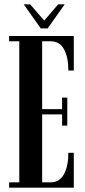

<svg xmlns="http://www.w3.org/2000/svg" viewBox="-20 -866 394 886"><path d="M22 0V-24.5H69V-675.5H22V-700H320.5V-540.5H295.5Q295.5 -601.5 275.5 -638.5Q255.5 -675.5 213.5 -675.5H174.5V-362.5H266.5V-415.5H290.5V-286.5H266.5V-338H174.5V-24.5H213Q255 -24.5 275.2 -62.2Q295.5 -100 295.5 -161H320.5V0ZM168 -735 89.5 -846H119L184 -771L248.5 -846H278.5L200 -735Z"/></svg>

Font: Imbue 50pt SemiBold
Style: Regular
Weight: 600
Designer: Tyler Finck
Foundry: Etcetera Type Company
Version: Version 1.102; ttfautohint (v1.8.3)